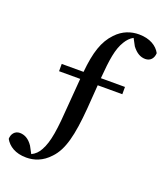

<svg xmlns="http://www.w3.org/2000/svg" viewBox="-164 -826 897 1041"><g transform="rotate(20 284.5 -305.5)"><path d="M118 -388H240L228 -237C218 -90 208 -14 178 39C167 60 151 76 130 86L108 45C86 12 60 -1 33 -1C5 -1 -13 22 -13 50C7 86 47 113 110 113C155 113 202 98 243 53C296 -2 318 -92 331 -251L341 -388H483V-430H344C353 -540 362 -604 392 -652C403 -670 417 -686 436 -696L458 -655C482 -623 507 -610 534 -610C564 -610 581 -632 582 -661C563 -697 521 -724 458 -724C413 -724 366 -709 327 -667C278 -616 255 -546 244 -430H118Z"/></g></svg>

Font: GenKiMin2 TW SB
Style: Regular
Weight: 600
Version: Version 2.100;PS 2.1;hotconv 16.6.51;makeotf.lib2.5.65220 DE